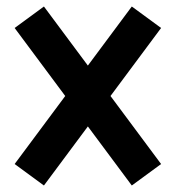

<svg xmlns="http://www.w3.org/2000/svg" viewBox="-20 -585 540 590"><path d="M115 -15 475 -499 385 -565 25 -81ZM385 -15 475 -81 115 -565 25 -499Z"/></svg>

Font: M PLUS Code Latin SemiBold
Style: Regular
Weight: 600
Designer: Coji Morishita
Foundry: UNDERFOREST DESIGN
Version: Version 1.002; ttfautohint (v1.8.3)